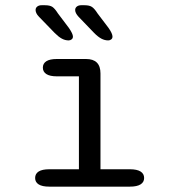

<svg xmlns="http://www.w3.org/2000/svg" viewBox="-20 -696 659 716"><path d="M163.7 0Q137.2 0 124.1 -8.4Q111 -16.8 111 -32.2Q111 -48 124.1 -56.4Q137.2 -64.8 163.7 -64.8H274.3V-411.3H192.3Q166 -411.3 152.9 -419.8Q139.8 -428.3 139.8 -443.8Q139.8 -459.3 152.9 -467.7Q166 -476 192.3 -476H300.8Q354.7 -476 354.7 -422.2V-64.8H464.5Q490.8 -64.8 504.2 -56.4Q517.5 -48 517.5 -32.2Q517.5 -16.8 504.2 -8.4Q490.8 0 464.5 0ZM236 -545.3Q222.8 -545.3 210.5 -552Q198.2 -558.7 184 -573L125.2 -633.7Q118.3 -640.8 115.5 -647.1Q112.7 -653.3 112.7 -658.7Q112.7 -666.8 119.1 -671.7Q125.5 -676.5 134.8 -676.5H147.8Q166.2 -676.5 175.5 -670.2Q184.8 -663.8 195.8 -646.3L236.8 -592Q252 -569.8 252 -559.7Q252 -552.8 247.1 -549.1Q242.2 -545.3 236 -545.3ZM383.7 -545.3Q370.3 -545.3 357.8 -552Q345.3 -558.7 331.2 -573L272.8 -633.7Q260.3 -647.3 260.3 -658.7Q260.3 -666.8 266.7 -671.7Q273 -676.5 282.7 -676.5H295.5Q313.5 -676.5 323 -670.1Q332.5 -663.7 343.5 -646.3L384.7 -592Q399.5 -570.8 399.5 -559.7Q399.5 -552.8 394.7 -549.1Q389.8 -545.3 383.7 -545.3Z"/></svg>

Font: Sono ExtraLight
Style: Regular
Weight: 200
Designer: Tyler Finck
Foundry: Tyler Finck
Version: Version 2.112